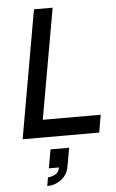

<svg xmlns="http://www.w3.org/2000/svg" viewBox="-66 -794 679 1121"><g transform="rotate(-5 274.0 -233.0)"><path d="M177 -750H286.5L172 -103H511.5L494 0H45ZM164.5 284.5 173 234.5Q190.5 234.5 214.5 223Q237.5 212 241.5 182.5H182.5L202 73H311.5L291.5 182.5Q283.5 229 247.5 256.5Q211 284.5 164.5 284.5Z"/></g></svg>

Font: Russisch Sans SemiBold
Style: Italic
Weight: 600
Width: 4
Italic angle: -10°
Designer: Michael Sharanda (font) & Cristiano Sobral (main changes)
Foundry: Michael Sharanda
Version: Version 2.00;September 8, 2020;FontCreator 13.0.0.2681 64-bi